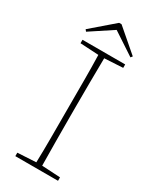

<svg xmlns="http://www.w3.org/2000/svg" viewBox="-213 -904 791 966"><g transform="rotate(30 182.0 -421.0)"><path d="M58 -656V-676H306V-656L199 -650Q198 -580 197.5 -509Q197 -438 197 -367V-310Q197 -239 197.5 -168Q198 -97 199 -26L306 -20V0H58V-20L165 -26Q167 -97 167 -168Q167 -239 167 -310V-367Q167 -438 167 -509Q167 -580 165 -650ZM189 -842 319 -730 311 -720 182 -805 53 -720 45 -730 175 -842Z"/></g></svg>

Font: Source Serif 4 ExtraLight
Style: Regular
Weight: 200
Designer: Frank Grießhammer
Foundry: Adobe
Version: Version 4.005;hotconv 1.1.0;makeotfexe 2.6.0